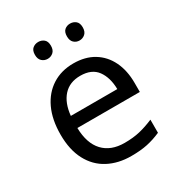

<svg xmlns="http://www.w3.org/2000/svg" viewBox="-175 -849 913 977"><g transform="rotate(-30 282.0 -360.0)"><path d="M292 -546Q361 -546 410.5 -516Q460 -486 486.5 -431.5Q513 -377 513 -304V-251H146Q148 -160 192.5 -112.5Q237 -65 317 -65Q368 -65 407.5 -74.5Q447 -84 489 -102V-25Q448 -7 408 1.5Q368 10 313 10Q237 10 178.5 -21Q120 -52 87.5 -113.5Q55 -175 55 -264Q55 -352 84.5 -415Q114 -478 167.5 -512Q221 -546 292 -546ZM291 -474Q228 -474 191.5 -433.5Q155 -393 148 -321H421Q420 -389 389 -431.5Q358 -474 291 -474ZM145 -681Q145 -707 159 -718.5Q173 -730 192 -730Q211 -730 225 -718.5Q239 -707 239 -681Q239 -656 225 -643.5Q211 -631 192 -631Q173 -631 159 -643.5Q145 -656 145 -681ZM333 -681Q333 -707 346.5 -718.5Q360 -730 379 -730Q398 -730 412 -718.5Q426 -707 426 -681Q426 -656 412 -643.5Q398 -631 379 -631Q360 -631 346.5 -643.5Q333 -656 333 -681Z"/></g></svg>

Font: Noto Sans Chorasmian
Style: Regular
Weight: 400
Designer: Federico Parra Barrios
Foundry: Google LLC
Version: Version 1.004; ttfautohint (v1.8.4.7-5d5b)